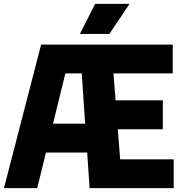

<svg xmlns="http://www.w3.org/2000/svg" viewBox="-22 -970 942 990"><path d="M-1.5 0 190 -740H868.5V-591.5H563L574 -452.5H817.5V-303.5H585.5L597.5 -148.5H873.5V0H440L427.5 -183.5H215L170 0ZM315 -591.5 251.5 -332.5H417L399.5 -591.5ZM390 -795 468.5 -950H646L542 -795Z"/></svg>

Font: Encode Sans Condensed Condensed ExtraBold
Style: Regular
Weight: 800
Width: 3
Designer: Multiple Designers
Foundry: Impallari Type
Version: Version 3.000; ttfautohint (v1.8.3) -l 8 -r 50 -G 200 -x 14 